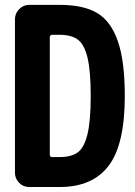

<svg xmlns="http://www.w3.org/2000/svg" viewBox="-20 -750 540 770"><path d="M219.7 -120.1Q265.6 -120.1 291.5 -138.7Q317.4 -157.2 330.6 -210.9Q343.8 -264.6 343.8 -364.7Q343.8 -464.8 331.1 -518.1Q318.4 -571.3 292.5 -590.8Q266.6 -610.4 219.7 -610.4H189.5Q180.7 -610.4 179.7 -601.6V-128.9Q179.7 -120.1 189.5 -120.1ZM219.7 -730.5Q314.5 -730.5 369.6 -697.8Q424.8 -665 452.6 -585Q480.5 -504.9 480.5 -365.2Q480.5 -169.9 415.5 -85Q350.6 0 219.7 0H179.7H96.7Q73.2 0 56.6 -17.1Q40 -34.2 40 -56.6V-672.9Q40 -696.3 57.1 -713.4Q74.2 -730.5 96.7 -730.5Z"/></svg>

Font: Rounded Mgen+ 2m bold
Style: Bold
Weight: 700
Designer: [Source Han Sans]
Ryoko NISHIZUKA  (kana & ideographs); Paul D. Hunt (Latin, Greek & Cyrillic); Wenlong ZHANG  (bopomofo
Version: Version 1.059.20150602